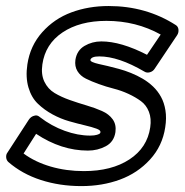

<svg xmlns="http://www.w3.org/2000/svg" viewBox="-20 -592 619 644"><path d="M4.9 -80.1 76.2 -189.9Q79.6 -195.3 84.7 -199.2Q89.8 -203.1 97.9 -204.6Q106 -206.1 113.8 -199.2Q152.3 -169.4 196.8 -153.3Q241.2 -137.2 282.2 -137.2Q296.9 -137.2 305.4 -139.9Q314 -142.6 315.4 -144.8Q316.9 -147 316.9 -148.9Q317.9 -155.3 303.2 -160.6Q288.6 -166 264.6 -171.6Q240.7 -177.2 212.2 -185.3Q183.6 -193.4 156.2 -208.3Q128.9 -223.1 107.2 -243.9Q85.4 -264.6 75.4 -298.8Q65.4 -333 71.8 -376Q81.1 -438.5 121.6 -483.9Q162.1 -529.3 219.5 -550.5Q276.9 -571.8 344.2 -571.8Q470.2 -571.8 569.8 -507.8Q577.6 -502.9 578.6 -492.7Q579.6 -482.4 574.2 -474.1L499 -361.8Q493.2 -352.5 482.7 -349.6Q472.2 -346.7 463.9 -352.1Q377.4 -402.8 313 -402.8Q286.1 -402.8 283.2 -391.1Q282.7 -387.2 290.3 -383.8Q297.9 -380.4 311 -377.4Q324.2 -374.5 341.8 -370.4Q359.4 -366.2 379.2 -360.8Q398.9 -355.5 419.4 -347.2Q439.9 -338.9 458.7 -327.9Q477.5 -316.9 493.4 -301.8Q509.3 -286.6 520 -267.1Q530.8 -247.6 534.9 -221.9Q539.1 -196.3 534.2 -165Q524.9 -102.5 483.2 -56.9Q441.4 -11.2 382.1 10.5Q322.8 32.2 252.9 32.2Q180.2 32.2 116.9 11.7Q53.7 -8.8 7.8 -48.8Q1.5 -54.7 0.7 -64.2Q0 -73.7 4.9 -80.1ZM59.1 -77.1Q97.2 -48.8 149.7 -33.4Q202.1 -18.1 261.2 -18.1Q354.5 -18.1 414.3 -57.4Q474.1 -96.7 483.9 -165Q488.3 -194.3 479.5 -217Q470.7 -239.7 452.6 -252.9Q434.6 -266.1 410.9 -277.1Q387.2 -288.1 361.3 -294.7Q335.4 -301.3 311.3 -310.1Q287.1 -318.8 268.3 -328.1Q249.5 -337.4 239.7 -353.5Q230 -369.6 232.9 -391.1Q237.8 -422.9 263.4 -438Q289.1 -453.1 319.8 -453.1Q385.7 -453.1 473.1 -408.2L519 -476.1Q436.5 -522 336.9 -522Q247.6 -522 189.7 -483.2Q131.8 -444.3 122.1 -376Q117.2 -342.3 128.9 -317.9Q140.6 -293.5 163.1 -280Q185.5 -266.6 213.9 -256.6Q242.2 -246.6 270.5 -238.3Q298.8 -230 322 -219.7Q345.2 -209.5 357.9 -191.9Q370.6 -174.3 367.2 -148.9Q362.3 -116.2 335 -101.6Q307.6 -86.9 274.9 -86.9Q185.5 -86.9 101.1 -143.1Z"/></svg>

Font: Trueno Bold Outline
Style: Italic
Weight: 700
Width: 6
Designer: Julieta Ulanovsky
Foundry: Julieta Ulanovsky
Version: Version 3.001b | FøM Fix